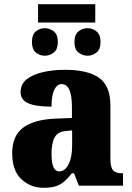

<svg xmlns="http://www.w3.org/2000/svg" viewBox="-20 -883 628 913"><path d="M161 -776V-863H433V-776ZM193 -618Q169 -618 150.5 -633Q132 -648 132 -683Q132 -719 150.5 -734Q169 -749 193 -749Q216 -749 235.5 -734Q255 -719 255 -683Q255 -648 235.5 -633Q216 -618 193 -618ZM397 -618Q373 -618 353.5 -633Q334 -648 334 -683Q334 -719 353.5 -734Q373 -749 397 -749Q419 -749 438.5 -734Q458 -719 458 -683Q458 -648 438.5 -633Q419 -618 397 -618ZM187 10Q126 10 82 -30.5Q38 -71 38 -155Q38 -237 90 -276Q142 -315 246 -319L322 -322V-375Q322 -483 273 -483Q251 -483 238 -456Q225 -429 225 -376Q150 -376 114 -392Q78 -408 78 -445Q78 -483 107 -506Q136 -529 184 -540Q232 -551 289 -551Q397 -551 451 -513Q505 -475 505 -382V-129Q505 -89 517 -74Q529 -59 561 -59H565V0H355L332 -59H322Q301 -33 283 -18Q265 -3 242.5 3.5Q220 10 187 10ZM261 -68Q289 -68 306 -101.5Q323 -135 323 -191V-263L294 -260Q255 -257 240 -230Q225 -203 225 -151Q225 -68 261 -68Z"/></svg>

Font: Noto Serif SemiCondensed Black
Style: Regular
Weight: 900
Width: 4
Designer: Monotype Design Team
Foundry: Monotype Imaging Inc.
Version: Version 2.014; ttfautohint (v1.8.4.7-5d5b)